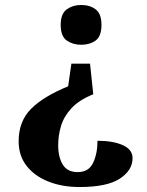

<svg xmlns="http://www.w3.org/2000/svg" viewBox="-20 -560 590 772"><path d="M355 -181Q298 -158 267.5 -125Q237 -92 225.5 -54Q214 -16 214 24Q214 72 232.5 102Q251 132 292 132Q337 132 354.5 94.5Q372 57 372 6Q434 6 473.5 23.5Q513 41 513 76Q513 125 461.5 158.5Q410 192 300 192Q230 192 174.5 170Q119 148 87 107Q55 66 55 8Q55 -72 104.5 -122Q154 -172 254 -213L267 -304H342ZM306 -540Q341 -540 364.5 -522.5Q388 -505 388 -460Q388 -414 364.5 -397Q341 -380 306 -380Q273 -380 248.5 -397Q224 -414 224 -460Q224 -505 248.5 -522.5Q273 -540 306 -540Z"/></svg>

Font: Noto Serif Yezidi
Style: Bold
Weight: 700
Designer: Dalton Maag Ltd
Foundry: Dalton Maag Ltd
Version: Version 1.001; ttfautohint (v1.8.4.7-5d5b)